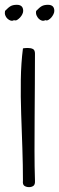

<svg xmlns="http://www.w3.org/2000/svg" viewBox="-54 -767 245 795"><path d="M41 -19.5Q41 -83 38.6 -153.3Q36.1 -223.6 33.7 -295.4Q31.2 -367.2 32.2 -436.5Q33.2 -505.9 41 -566.4Q43 -567.4 50.3 -567.9Q57.6 -568.4 60.5 -568.4Q74.2 -568.4 82.5 -564Q90.8 -559.6 90.8 -544.9Q90.8 -487.3 90.3 -419.4Q89.8 -351.6 89.4 -281.7Q88.9 -211.9 88.9 -143.6Q88.9 -75.2 90.8 -19.5Q91.8 -2.9 84.5 2.4Q77.1 7.8 66.4 7.8Q54.7 7.8 46.9 2.4Q39.1 -2.9 41 -19.5ZM-33.2 -721.7Q-19.5 -736.3 -9.8 -741.7Q0 -747.1 15.6 -747.1Q42 -747.1 42 -721.7Q42 -715.8 38.6 -708.5Q35.2 -701.2 29.3 -694.8Q23.4 -688.5 17.1 -684.6Q10.7 -680.7 3.9 -683.6Q-2 -679.7 -9.3 -681.6Q-16.6 -683.6 -22.9 -689.5Q-29.3 -695.3 -32.2 -703.6Q-35.2 -711.9 -33.2 -721.7ZM95.7 -721.7Q109.4 -736.3 119.1 -741.7Q128.9 -747.1 144.5 -747.1Q170.9 -747.1 170.9 -721.7Q170.9 -715.8 167.5 -708.5Q164.1 -701.2 158.7 -694.8Q153.3 -688.5 146.5 -684.6Q139.6 -680.7 133.8 -683.6Q127 -679.7 119.6 -681.6Q112.3 -683.6 106.4 -689.5Q100.6 -695.3 97.2 -703.6Q93.8 -711.9 95.7 -721.7Z"/></svg>

Font: Shadows Into Light
Style: Regular
Weight: 400
Designer: Kimberly Geswein
Foundry: Kimberly Geswein
Version: Version 001.000